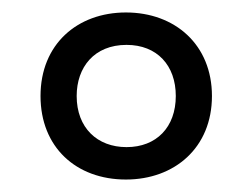

<svg xmlns="http://www.w3.org/2000/svg" viewBox="-20 -743 405 308"><path d="M182 -455C260 -455 320 -506 320 -589C320 -671 261 -723 182 -723C104 -723 45 -672 45 -589C45 -507 102 -455 182 -455ZM183 -507C136 -507 103 -538 103 -589C103 -635 131 -671 183 -671C232 -671 262 -638 262 -589C262 -539 231 -507 183 -507Z"/></svg>

Font: Noto Sans Myanmar UI ExtraCondensed
Style: Regular
Weight: 400
Width: 2
Designer: Monotype Design Team
Foundry: Monotype Imaging Inc.
Version: Version 2.103